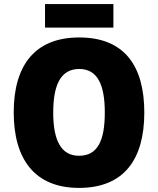

<svg xmlns="http://www.w3.org/2000/svg" viewBox="-20 -908 772 938"><path d="M534 -888H200V-773H534ZM685 -358C685 -587 587 -725 367 -725C149 -725 47 -587 47 -359C47 -130 150 10 366 10C586 10 685 -130 685 -358ZM240 -358C240 -494 277 -571 367 -571C456 -571 492 -495 492 -358C492 -221 457 -147 366 -147C278 -147 240 -223 240 -358Z"/></svg>

Font: Noto Sans Sinhala SemiCondensed Black
Style: Regular
Weight: 900
Width: 4
Designer: Jelle Bosma - Monotype Design Team
Foundry: Monotype Imaging Inc.
Version: Version 2.006